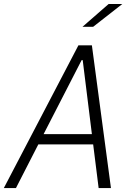

<svg xmlns="http://www.w3.org/2000/svg" viewBox="-32 -962 672 982"><path d="M535.5 0 438 -730H369L-12.5 0H49.5L164 -223.5H444.5L472.5 0ZM390 -825 523.5 -941.5H593.5L444.5 -825ZM191 -276 385.5 -654.5H391L438 -276Z"/></svg>

Font: Monaspace Neon ExtraLight
Style: Italic
Weight: 200
Italic angle: -11°
Designer: Riley Cran & the Lettermatic Team
Foundry: Lettermatic
Version: Version 1.200 (Monaspace Neon)